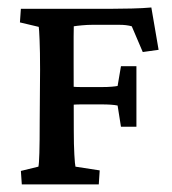

<svg xmlns="http://www.w3.org/2000/svg" viewBox="-20 -483 451 503"><path d="M37.1 0 34.7 -35.2 80.6 -46.4Q84 -59.6 84 -163.6L85 -300.3Q85 -348.1 83.7 -378.2Q82.5 -408.2 81.5 -412.6L32.2 -424.3L34.7 -460H273.9Q295.4 -460 325 -460.7Q354.5 -461.4 376.5 -463.4L395.5 -352.5L354 -346.7L325.2 -414.1Q311.5 -418 293 -418H221.7Q209 -418 195.3 -416.7Q181.6 -415.5 173.3 -414.1Q172.9 -407.7 172.9 -387Q172.9 -366.2 172.9 -317.9L173.3 -141.1Q173.3 -104 174.8 -77.6Q176.3 -51.3 177.7 -46.4L241.2 -36.6L238.8 0ZM296.9 -150.9 288.1 -206.5Q273.9 -209.5 246.1 -209.5H192.9Q181.6 -209.5 170.7 -208.7Q159.7 -208 148.9 -207.5V-257.3Q157.2 -256.8 168.9 -255.9Q180.7 -254.9 192.9 -254.9H246.1Q262.2 -254.9 272.9 -255.9Q283.7 -256.8 288.1 -257.8L296.9 -309.6H337.4V-150.9Z"/></svg>

Font: Lateef Medium
Style: Regular
Weight: 500
Designer: SIL International
Foundry: SIL International
Version: Version 4.200